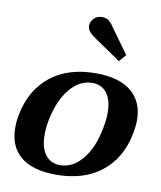

<svg xmlns="http://www.w3.org/2000/svg" viewBox="-87 -850 777 929"><g transform="rotate(10 301.5 -385.0)"><path d="M320 -677Q284 -702 284 -728Q284 -746 298.5 -763Q313 -780 340 -780Q361 -780 374.5 -768.5Q388 -757 394 -746L486 -619L456 -584ZM18 -180Q18 -214 25 -248Q50 -371 136 -439Q222 -507 358 -507Q472 -507 532 -457.5Q592 -408 592 -317Q592 -288 584 -248Q560 -126 473.5 -58Q387 10 252 10Q137 10 77.5 -39Q18 -88 18 -180ZM437 -248Q446 -292 446 -328Q446 -390 420.5 -424Q395 -458 348 -458Q287 -458 239.5 -401.5Q192 -345 172 -248Q164 -211 164 -171Q164 -108 190 -73.5Q216 -39 263 -39Q324 -39 371 -95Q418 -151 437 -248Z"/></g></svg>

Font: Trirong
Style: Bold Italic
Weight: 700
Italic angle: -12°
Designer: Katatrad Team
Foundry: CadsonDemak
Version: Version 1.001